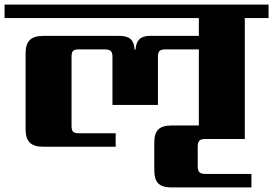

<svg xmlns="http://www.w3.org/2000/svg" viewBox="-40 -642 1195 840"><path d="M1031 -34H859Q840 -34 832.5 -26.5Q825 -19 825 -1V86Q825 104 832.5 111.5Q840 119 859 119H1060V178H710Q670 178 652.5 160.5Q635 143 635 103V-18Q635 -58 652.5 -75.5Q670 -93 710 -93H830V-426H684Q665 -426 658 -419Q651 -412 651 -394V-183H452V-394Q452 -412 444.5 -419Q437 -426 418 -426H305Q286 -426 279.5 -419Q273 -412 273 -394V-91Q273 -73 279.5 -66Q286 -59 305 -59H466V0H149Q109 0 90.5 -18Q72 -36 72 -76V-409Q72 -449 90.5 -467Q109 -485 149 -485H481Q516 -485 531.5 -471Q547 -457 549 -425H553Q555 -456 570 -470.5Q585 -485 617 -485H830V-563H-20V-622H1135V-563H1031Z"/></svg>

Font: Sarpanch ExtraBold
Style: Regular
Weight: 800
Designer: Manushi Parikh (Devanagari and Latin), Jyotish Sonowal (Devanagari)
Foundry: Indian Type Foundry
Version: Version 2.004;PS 1.0;hotconv 1.0.78;makeotf.lib2.5.61930; tt